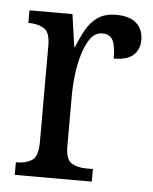

<svg xmlns="http://www.w3.org/2000/svg" viewBox="-45 -584 498 623"><g transform="rotate(5 204.5 -273.0)"><path d="M26 0V-41H29Q58 -41 78 -53.5Q98 -66 98 -113V-427Q98 -471 78 -483Q58 -495 30 -495H27V-536H167L182 -431H185Q197 -462 212 -488.5Q227 -515 250 -530.5Q273 -546 309 -546Q353 -546 375 -526Q397 -506 397 -472Q397 -441 377 -422.5Q357 -404 313 -404Q313 -445 303.5 -463.5Q294 -482 269 -482Q247 -482 232 -462.5Q217 -443 207 -411Q197 -379 192.5 -342.5Q188 -306 188 -273V-108Q188 -64 207.5 -52.5Q227 -41 255 -41H277V0Z"/></g></svg>

Font: Noto Serif Tamil Condensed
Style: Regular
Weight: 400
Width: 3
Designer: Indian Type Foundry, Tom Grace, and the Monotype Design Team
Foundry: Monotype Imaging Inc.
Version: Version 2.004; ttfautohint (v1.8.4.7-5d5b)